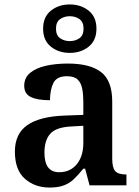

<svg xmlns="http://www.w3.org/2000/svg" viewBox="-20 -834 625 864"><path d="M203 10Q137 10 92 -29.5Q47 -69 47 -152Q47 -232 103 -271Q159 -310 272 -314L355 -317V-374Q355 -408 350 -434.5Q345 -461 329.5 -476Q314 -491 281 -491Q235 -491 220 -460Q205 -429 205 -383Q148 -383 118.5 -397.5Q89 -412 89 -448Q89 -484 115.5 -506Q142 -528 186.5 -538Q231 -548 285 -548Q385 -548 435 -509.5Q485 -471 485 -377V-120Q485 -79 498.5 -64Q512 -49 546 -49H549V0H383L363 -75H355Q333 -48 313.5 -29Q294 -10 268 0Q242 10 203 10ZM246 -59Q296 -59 325.5 -95Q355 -131 355 -191V-268L303 -265Q233 -262 206.5 -232.5Q180 -203 180 -147Q180 -59 246 -59ZM294 -596Q244 -596 209 -624Q174 -652 174 -705Q174 -758 209 -786Q244 -814 294 -814Q344 -814 379 -786Q414 -758 414 -705Q414 -652 379 -624Q344 -596 294 -596ZM294 -649Q319 -649 337.5 -662Q356 -675 356 -705Q356 -735 337.5 -748Q319 -761 294 -761Q269 -761 250.5 -748Q232 -735 232 -705Q232 -675 250.5 -662Q269 -649 294 -649Z"/></svg>

Font: Noto Serif Toto SemiBold
Style: Regular
Weight: 600
Designer: Monotype Design Team
Foundry: Monotype Imaging Inc.
Version: Version 2.001; ttfautohint (v1.8.4.7-5d5b)